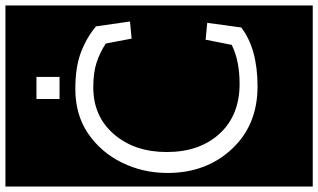

<svg xmlns="http://www.w3.org/2000/svg" viewBox="-264 -705 1170 706"><g transform="rotate(-90 321.0 -352.0)"><path d="M-12 213V-917H654V213ZM310 -803V-718H391V-803ZM573 -50 590 -175 528 -181 509 -85Q451 -56 366 -56Q250 -56 182.5 -129.5Q115 -203 115 -324Q115 -442 180.5 -518Q246 -594 353 -594Q408 -594 445 -581.5Q482 -569 514 -548L532 -453L595 -459L577 -584Q537 -618 482.5 -639Q428 -660 347 -660Q252 -660 183 -613Q114 -566 76 -488.5Q38 -411 38 -321Q38 -179 126 -84.5Q214 10 356 10Q495 10 573 -50Z"/></g></svg>

Font: Zilla Slab Highlight Regular
Style: Regular
Weight: 400
Designer: Typotheque Type Foundry
Foundry: Typotheque type foundry
Version: Version 1.1; 2017; ttfautohint (v1.6)